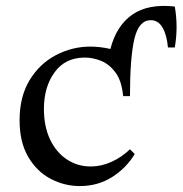

<svg xmlns="http://www.w3.org/2000/svg" viewBox="-20 -612 615 647"><path d="M249 15Q197 15 150.5 -9.5Q104 -34 75 -83.5Q46 -133 46 -207Q46 -286 79.5 -341.5Q113 -397 168 -426Q223 -455 285 -455Q300 -455 317.5 -453Q335 -451 352 -447Q372 -525 425.5 -562.5Q479 -600 569 -590Q581 -521 569 -452H546Q542 -495 527.5 -519.5Q513 -544 488 -544Q448 -544 433 -481.5Q418 -419 418 -288H395Q390 -340 369 -368Q348 -396 320.5 -407Q293 -418 266 -418Q200 -418 164 -368.5Q128 -319 128 -245Q128 -186 148.5 -142.5Q169 -99 205 -75Q241 -51 286 -51Q321 -51 355.5 -66.5Q390 -82 418 -109L434 -93Q406 -46 358 -15.5Q310 15 249 15Z"/></svg>

Font: Bona Nova
Style: Regular
Weight: 400
Designer: Mateusz Machalski
Foundry: Capitalics
Version: Version 4.001; ttfautohint (v1.8.3)